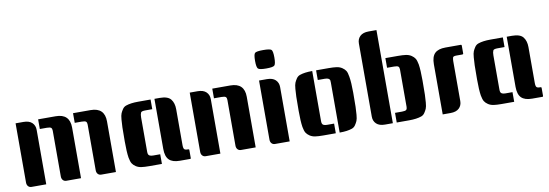

<svg xmlns="http://www.w3.org/2000/svg" viewBox="-55 -1096 4197 1468"><g transform="rotate(-10 2043.5 -361.5)"><path d="M504 -500H640Q749 -500 749 -393V0H635Q619 0 609 -11Q599 -22 599 -40V-395Q599 -411 591.5 -418Q584 -425 558 -425H504ZM58 -500H119Q163 -500 185.5 -478.5Q208 -457 208 -423V0H94Q78 0 68 -11Q58 -22 58 -40ZM233 -500H369Q478 -500 478 -393V0H364Q348 0 338 -11Q328 -22 328 -40V-395Q328 -411 320.5 -418Q313 -425 287 -425H233Z M1106 -425H1052Q1021 -425 1017 -414Q1011 -401 1011 -377V-123Q1011 -121 1011 -111Q1011 -101 1013 -94Q1017 -75 1052 -75H1106V0H1009Q971 0 947 -3.5Q923 -7 905 -19Q887 -31 878 -45.5Q869 -60 863 -92Q856 -137 856 -218Q856 -299 857 -327.5Q858 -356 860.5 -388Q863 -420 869.5 -435Q876 -450 886.5 -465.5Q897 -481 914 -487Q951 -500 1009 -500H1106ZM1331 -7Q1331 0 1327 0H1245Q1189 0 1162.5 -26Q1136 -52 1136 -111V-500H1177Q1240 -500 1263 -470.5Q1286 -441 1286 -393V-113Q1286 -82 1299 -78Q1306 -75 1318 -75H1323Q1331 -75 1331 -68Z M1585 -500H1725Q1834 -500 1834 -393V0H1720Q1704 0 1694 -11Q1684 -22 1684 -40V-395Q1684 -411 1676.5 -418Q1669 -425 1643 -425H1585ZM1410 -500H1471Q1515 -500 1537.5 -478.5Q1560 -457 1560 -423V0H1446Q1430 0 1420 -11Q1410 -22 1410 -40Z M1948 -499H2009Q2053 -499 2075.5 -477.5Q2098 -456 2098 -422V0H1984Q1968 0 1958 -11Q1948 -22 1948 -40ZM1955 -712.5Q1966 -723 2019 -723Q2072 -723 2083 -712.5Q2094 -702 2094 -652Q2094 -602 2082.5 -591Q2071 -580 2019 -580Q1967 -580 1955.5 -591Q1944 -602 1944 -652Q1944 -702 1955 -712.5Z M2391 -500H2488Q2526 -500 2550 -496.5Q2574 -493 2592 -481Q2610 -469 2619 -454.5Q2628 -440 2633 -408Q2641 -363 2641 -282Q2641 -201 2640 -172.5Q2639 -144 2636.5 -112Q2634 -80 2627.5 -65Q2621 -50 2610.5 -34.5Q2600 -19 2583 -13Q2546 0 2488 0H2486V-377Q2486 -379 2486 -389Q2486 -399 2485 -406Q2480 -425 2445 -425H2391ZM2361 -500V-123Q2361 -121 2361 -111Q2361 -101 2363 -94Q2367 -75 2402 -75H2456V0H2359Q2321 0 2297 -3.5Q2273 -7 2255 -19Q2237 -31 2228 -45.5Q2219 -60 2213 -92Q2206 -137 2206 -218Q2206 -299 2207 -327.5Q2208 -356 2210.5 -388Q2213 -420 2219.5 -435Q2226 -450 2236.5 -465.5Q2247 -481 2264 -487Q2301 -500 2359 -500Z M2899 0H2838Q2794 0 2771.5 -21.5Q2749 -43 2749 -77V-646Q2749 -680 2771.5 -701.5Q2794 -723 2838 -723H2899ZM2929 -500H3026Q3064 -500 3088 -496.5Q3112 -493 3130 -481Q3148 -469 3157 -454.5Q3166 -440 3172 -408Q3179 -363 3179 -282Q3179 -201 3178 -172.5Q3177 -144 3174.5 -112Q3172 -80 3165.5 -65Q3159 -50 3148.5 -34.5Q3138 -19 3121 -13Q3084 0 3026 0H2929V-75H2983Q3009 -75 3016.5 -82Q3024 -89 3024 -104V-395Q3024 -411 3016.5 -418Q3009 -425 2983 -425H2929Z M3395 -500H3515Q3521 -500 3521 -493V-432Q3521 -425 3513 -425H3468Q3444 -425 3440 -416Q3436 -403 3436 -387V-77Q3436 -43 3413.5 -21.5Q3391 0 3347 0H3286V-389Q3286 -448 3312.5 -474Q3339 -500 3395 -500Z M3841 -425H3787Q3756 -425 3752 -414Q3746 -401 3746 -377V-123Q3746 -121 3746 -111Q3746 -101 3748 -94Q3752 -75 3787 -75H3841V0H3744Q3706 0 3682 -3.5Q3658 -7 3640 -19Q3622 -31 3613 -45.5Q3604 -60 3598 -92Q3591 -137 3591 -218Q3591 -299 3592 -327.5Q3593 -356 3595.5 -388Q3598 -420 3604.5 -435Q3611 -450 3621.5 -465.5Q3632 -481 3649 -487Q3686 -500 3744 -500H3841ZM4066 -7Q4066 0 4062 0H3980Q3924 0 3897.5 -26Q3871 -52 3871 -111V-500H3912Q3975 -500 3998 -470.5Q4021 -441 4021 -393V-113Q4021 -82 4034 -78Q4041 -75 4053 -75H4058Q4066 -75 4066 -68Z"/></g></svg>

Font: Keania One
Style: Regular
Weight: 400
Designer: Julia Petretta
Foundry: Julia Petretta
Version: Version 1.003